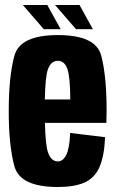

<svg xmlns="http://www.w3.org/2000/svg" viewBox="-20 -744 467 769"><path d="M212 5Q60 5 37.5 -78.8Q15 -162.5 15 -297.5Q15 -439 37.8 -521.2Q60.5 -603.5 211.5 -603.5Q364 -603.5 385.5 -521.2Q407 -439 407 -300.5Q407 -274 406 -252H160Q162 -163.5 172 -134.5Q184.5 -97.5 212 -97.5Q232 -97.5 245.2 -123.2Q258.5 -149 261 -211.5L401 -194.5Q397.5 -117.5 378 -74Q358.5 -30.5 318 -12.8Q277.5 5 212 5ZM159.5 -345.5H261.5Q261 -436.5 250 -467.5Q238.5 -500.5 211.5 -500.5Q184.5 -500.5 172 -466.5Q161.5 -438.5 159.5 -345.5ZM284.5 -627 200.5 -724H298.5L352 -627ZM155.5 -627 71.5 -724H169.5L223 -627Z"/></svg>

Font: Anybody Condensed Regular
Style: Bold
Weight: 700
Width: 3
Designer: Tyler Finck
Foundry: Etcetera Type Company
Version: Version 1.010; ttfautohint (v1.8.3) -l 8 -r 50 -G 200 -x 14 